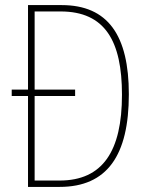

<svg xmlns="http://www.w3.org/2000/svg" viewBox="-20 -734 583 754"><path d="M222 -714H90V-382H26V-357H90V0H214C401 0 486 -124 486 -364C486 -595 404 -714 222 -714ZM218 -689C393 -689 459 -572 459 -362C459 -140 383 -25 214 -25H116V-357H275V-382H116V-689Z"/></svg>

Font: Noto Sans Sinhala UI Condensed Thin
Style: Regular
Weight: 100
Width: 3
Designer: Jelle Bosma - Monotype Design Team
Foundry: Monotype Imaging Inc.
Version: Version 2.006